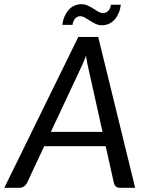

<svg xmlns="http://www.w3.org/2000/svg" viewBox="-52 -892 690 912"><path d="M590 0H518Q505.5 0 498.5 -6.2Q491.5 -12.5 489 -22.5L450 -197.5H158L76 -22.5Q71.5 -13.5 62.2 -6.8Q53 0 41.5 0H-31.5L320 -716.5H414.5ZM189.5 -265.5H435L369 -562Q366 -575 362.5 -591.5Q359 -608 356.5 -627Q349.5 -608 342.2 -591.2Q335 -574.5 328.5 -561.5ZM437 -830Q452 -830 462.2 -840.5Q472.5 -851 475 -869.5H522Q519.5 -848.5 512 -830.8Q504.5 -813 493 -799.8Q481.5 -786.5 466 -779.2Q450.5 -772 432 -772Q416 -772 402 -778.8Q388 -785.5 375.5 -793.5Q363 -801.5 351.5 -808.2Q340 -815 329.5 -815Q314.5 -815 304.8 -803.8Q295 -792.5 292.5 -774H244Q246.5 -795 254.2 -813Q262 -831 273.5 -844.2Q285 -857.5 300.5 -864.8Q316 -872 334.5 -872Q351 -872 365 -865.5Q379 -859 391.5 -851Q404 -843 415.2 -836.5Q426.5 -830 437 -830Z"/></svg>

Font: Lato TR
Style: Italic
Weight: 400
Italic angle: -12°
Designer: Lukasz Dziedzic
Foundry: tyPoland Lukasz Dziedzic
Version: Version 1.104 2013